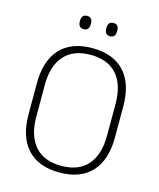

<svg xmlns="http://www.w3.org/2000/svg" viewBox="-120 -887 816 983"><g transform="rotate(15 288.5 -396.0)"><path d="M288.5 10Q177 10 118.2 -54Q59.5 -118 59.5 -237V-402Q59.5 -521 118.2 -585Q177 -649 288.5 -649Q400 -649 458.8 -585Q517.5 -521 517.5 -402V-237Q517.5 -118 458.8 -54Q400 10 288.5 10ZM288.5 -25.5Q381 -25.5 428.5 -80.2Q476 -135 476 -236V-403.5Q476 -504.5 428.5 -559Q381 -613.5 288.5 -613.5Q196.5 -613.5 148.8 -559Q101 -504.5 101 -403.5V-236Q101 -135 148.8 -80.2Q196.5 -25.5 288.5 -25.5ZM219 -731Q204.5 -731 197.2 -739.8Q190 -748.5 190 -765V-768.5Q190 -784.5 197.2 -793Q204.5 -801.5 219 -801.5Q234 -801.5 241 -793Q248 -784.5 248 -768.5V-765Q248 -748.5 241 -739.8Q234 -731 219 -731ZM359 -731Q344.5 -731 337.2 -739.8Q330 -748.5 330 -765V-768.5Q330 -784.5 337.2 -793Q344.5 -801.5 359 -801.5Q373.5 -801.5 380.5 -793Q387.5 -784.5 387.5 -768.5V-765Q387.5 -748.5 380.5 -739.8Q373.5 -731 359 -731Z"/></g></svg>

Font: Anek Bangla ExtraLight
Style: Regular
Weight: 250
Designer: Sulekha Rajkumar (Bangla), Yesha Goshar (Latin)
Foundry: Ek Type
Version: Version 1.003